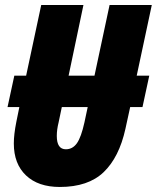

<svg xmlns="http://www.w3.org/2000/svg" viewBox="-20 -734 624 764"><path d="M218 10Q331 10 392.5 -49Q454 -108 479 -221L498 -308H547L574 -433H524L584 -714H416L356 -433H253L312 -714H144L84 -433H37L10 -308H57L45 -249Q35 -199 35 -163Q35 -82 83.5 -36Q132 10 218 10ZM242 -140Q206 -140 206 -193Q206 -218 213 -246L226 -308H329L316 -247Q303 -188 286 -164Q269 -140 242 -140Z"/></svg>

Font: Noto Sans Display Condensed Black
Style: Italic
Weight: 900
Width: 3
Italic angle: -192°
Designer: Monotype Design Team
Foundry: Monotype Imaging Inc.
Version: Version 1.900